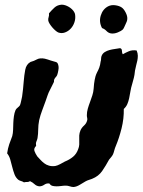

<svg xmlns="http://www.w3.org/2000/svg" viewBox="-20 -750 596 802"><path d="M481.4 -548.8Q489.3 -546.9 489.3 -537.6Q489.3 -528.3 493.2 -523.4Q502.9 -529.3 517.6 -535.6Q532.2 -542 550.8 -539.1Q555.7 -527.3 555.7 -517.1Q555.7 -506.8 553.7 -497.1Q551.8 -487.3 548.8 -477.1Q545.9 -466.8 543.9 -455.1Q542 -435.5 539.1 -424.8Q536.1 -414.1 532.2 -399.4Q527.3 -383.8 524.9 -368.7Q522.5 -353.5 519.5 -339.8Q516.6 -326.2 511.7 -314.9Q506.8 -303.7 497.1 -294.9Q498 -254.9 487.8 -213.9Q477.5 -172.9 463.9 -140.6Q460 -131.8 457.5 -122.1Q455.1 -112.3 452.1 -105.5Q449.2 -99.6 444.8 -94.2Q440.4 -88.9 435.5 -83Q421.9 -57.6 406.7 -35.6Q391.6 -13.7 364.3 -2.9Q356.4 0 350.1 2Q343.8 3.9 336.9 7.8Q328.1 12.7 314 21.5Q299.8 30.3 287.1 31.2Q280.3 31.2 271.5 28.3Q262.7 25.4 254.9 25.4Q246.1 25.4 235.8 26.9Q225.6 28.3 216.3 28.3Q207 28.3 199.2 26.4Q191.4 24.4 186.5 16.6Q174.8 14.6 165 21.5Q155.3 28.3 144.5 28.3Q132.8 27.3 124.5 19.5Q116.2 11.7 105.5 6.8Q98.6 10.7 92.8 10.3Q86.9 9.8 80.1 11.7Q74.2 7.8 68.4 6.3Q62.5 4.9 56.6 1Q45.9 -7.8 40.5 -22Q35.2 -36.1 31.2 -52.2Q27.3 -68.4 22.9 -83.5Q18.6 -98.6 9.8 -109.4Q12.7 -129.9 18.6 -147.5Q24.4 -165 31.2 -181.6Q34.2 -193.4 34.7 -207.5Q35.2 -221.7 35.6 -235.8Q36.1 -250 38.1 -264.2Q40 -278.3 44.9 -290Q46.9 -294.9 53.7 -300.3Q60.5 -305.7 63.5 -310.5Q66.4 -318.4 68.4 -328.6Q70.3 -338.9 72.3 -346.7Q74.2 -359.4 76.2 -377.9Q78.1 -396.5 79.1 -410.2Q81.1 -435.5 85.4 -458.5Q89.8 -481.4 107.4 -491.2Q122.1 -495.1 134.3 -502Q146.5 -508.8 167 -504.9Q171.9 -503.9 179.2 -501.5Q186.5 -499 192.4 -497.1Q206.1 -493.2 214.4 -490.7Q222.7 -488.3 224.6 -471.7Q225.6 -466.8 223.6 -455.6Q221.7 -444.3 218.8 -436.5Q216.8 -431.6 212.9 -427.7Q209 -423.8 207 -418.9Q205.1 -416 205.6 -412.1Q206.1 -408.2 204.1 -405.3Q202.1 -400.4 196.3 -389.6Q190.4 -378.9 188.5 -374Q182.6 -363.3 178.7 -351.6Q174.8 -339.8 169.9 -326.2Q164.1 -309.6 156.2 -289.1Q148.4 -268.6 143.6 -248Q139.6 -227.5 139.6 -209.5Q139.6 -191.4 136.7 -172.9Q134.8 -165 131.8 -158.2Q128.9 -151.4 130.9 -140.6Q120.1 -129.9 124 -119.1Q127.9 -108.4 135.7 -96.7Q141.6 -90.8 148.4 -83Q155.3 -75.2 164.1 -68.4Q172.9 -61.5 184.6 -58.1Q196.3 -54.7 210.9 -56.6Q220.7 -58.6 231.4 -64.5Q242.2 -70.3 251 -75.2Q270.5 -83 285.2 -95.2Q299.8 -107.4 306.6 -127Q310.5 -136.7 311 -146Q311.5 -155.3 311 -164.6Q310.5 -173.8 311 -184.1Q311.5 -194.3 316.4 -206.1Q321.3 -216.8 331.1 -225.6Q340.8 -234.4 343.8 -246.1Q345.7 -252 344.2 -257.3Q342.8 -262.7 342.8 -268.6Q342.8 -282.2 346.7 -295.9Q350.6 -309.6 356 -323.7Q361.3 -337.9 365.7 -351.6Q370.1 -365.2 371.1 -378.9Q372.1 -391.6 373 -400.4Q374 -409.2 375.5 -416.5Q377 -423.8 378.9 -431.2Q380.9 -438.5 385.7 -448.2Q390.6 -457 394.5 -467.3Q398.4 -477.5 400.4 -493.2Q402.3 -498 402.3 -505.4Q402.3 -512.7 405.3 -518.6Q409.2 -527.3 418 -532.7Q426.8 -538.1 437.5 -541Q448.2 -543.9 460 -545.4Q471.7 -546.9 481.4 -548.8ZM184.6 -694.3Q195.3 -707 207.5 -718.3Q219.7 -729.5 238.3 -730.5Q246.1 -730.5 255.4 -727.1Q264.6 -723.6 272.9 -717.8Q281.2 -711.9 287.1 -704.1Q293 -696.3 293.9 -687.5Q295.9 -670.9 290.5 -655.8Q285.2 -640.6 274.9 -629.9Q264.6 -619.1 251 -614.3Q237.3 -609.4 223.6 -614.3Q218.8 -616.2 211.9 -622.1Q205.1 -627.9 198.7 -635.3Q192.4 -642.6 187.5 -650.4Q182.6 -658.2 181.6 -664.1Q180.7 -671.9 183.1 -678.2Q185.5 -684.6 184.6 -694.3ZM406.2 -632.8Q392.6 -658.2 400.9 -685.1Q409.2 -711.9 431.6 -723.6Q445.3 -730.5 461.9 -728Q478.5 -725.6 488.3 -718.8Q497.1 -712.9 504.9 -697.8Q512.7 -682.6 511.7 -670.9Q511.7 -666 509.3 -659.7Q506.8 -653.3 503.9 -647.5Q501 -641.6 498.5 -635.7Q496.1 -629.9 492.2 -626Q487.3 -621.1 472.2 -614.7Q457 -608.4 443.4 -610.4Q432.6 -612.3 424.8 -620.6Q417 -628.9 406.2 -632.8Z"/></svg>

Font: Trade Winds
Style: Regular
Weight: 400
Designer: Squid
Foundry: Font Diner, Inc DBA Sideshow
Version: Version 1.000